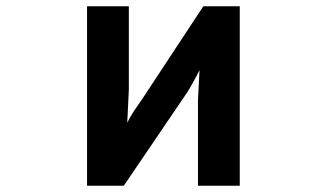

<svg xmlns="http://www.w3.org/2000/svg" viewBox="-20 -538 1040 611"><path d="M610 53H743V-518H627L434 -225C419 -202 399 -178 385 -147L390 -253V-518H257V53H374L575 -243C583 -255 602 -288 615 -315L610 -219Z"/></svg>

Font: LINE Seed JP_OTF Bold
Style: Regular
Weight: 700
Designer: LINE & Fontrix & Fontworks
Version: Version 1.009